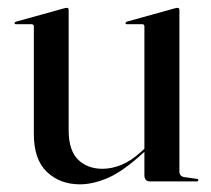

<svg xmlns="http://www.w3.org/2000/svg" viewBox="-20 -461 536 488"><path d="M66 -121V-394Q66 -399.5 59.5 -399.5H20.5Q17 -399.5 17 -402.5Q17 -404.5 21 -406L141.5 -439.5Q147.5 -441 150 -441Q154.5 -441 154.5 -436V-130Q154.5 -79 178.2 -55.5Q202 -32 240.5 -32Q264.5 -32 289.2 -42.2Q314 -52.5 340 -76.5L347 -83V-394Q347 -399.5 341.5 -399.5H302.5Q299 -399.5 299 -402.5Q299 -404.5 302.5 -406L423 -439.5Q428.5 -441 431 -441Q436 -441 436 -436V-25.5Q436 -13 448 -11L479.5 -6.5Q484 -6 484 -3Q484 0 480.5 0H361Q347 0 347 -16.5V-75L343.5 -72Q294 -26.5 255.8 -9.5Q217.5 7.5 183 7.5Q132.5 7.5 99.2 -24Q66 -55.5 66 -121Z"/></svg>

Font: Fraunces 144pt S000
Style: Regular
Weight: 400
Version: Version 1.000; ttfautohint (v1.8.3)